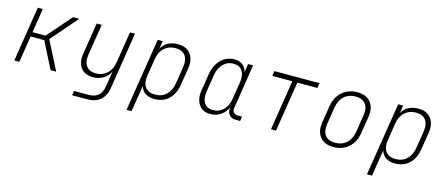

<svg xmlns="http://www.w3.org/2000/svg" viewBox="-49 -1115 4297 1851"><g transform="rotate(15 2100.0 -190.0)"><path d="M69 0 156 -550H206L168 -309H298L508 -550H570L341 -286L487 0H431L297 -264H161L119 0Z M694 180 702 135H847Q967 135 987 15L997 -50L1012 -144Q990 -96 945.5 -68Q901 -40 842 -40Q761 -40 720.5 -92.5Q680 -145 694 -233L744 -550H794L745 -240Q733 -166 764 -124.5Q795 -83 859 -83Q925 -83 970.5 -125Q1016 -167 1027 -240L1076 -550H1126L1037 15Q1010 180 839 180Z M1237 180 1353 -550H1403L1390 -471Q1437 -560 1558 -560Q1612 -560 1649 -535Q1686 -510 1702 -465Q1718 -420 1708 -361L1681 -190Q1666 -95 1610 -42.5Q1554 10 1467 10Q1412 10 1375.5 -15.5Q1339 -41 1329 -84L1316 0L1287 180ZM1464 -33Q1531 -33 1575 -74.5Q1619 -116 1631 -190L1658 -361Q1669 -435 1638.5 -476Q1608 -517 1541 -517Q1474 -517 1429 -476Q1384 -435 1373 -361L1346 -190Q1334 -116 1365.5 -74.5Q1397 -33 1464 -33Z M2025 10Q1949 10 1911 -45.5Q1873 -101 1887 -189L1914 -360Q1924 -420 1952.5 -465Q1981 -510 2023.5 -535Q2066 -560 2116 -560Q2167 -560 2200 -534.5Q2233 -509 2242 -466L2255 -550H2305L2235 -105Q2231 -78 2245 -61.5Q2259 -45 2285 -45H2330L2323 0H2278Q2234 0 2211.5 -29.5Q2189 -59 2196 -105Q2177 -53 2131 -21.5Q2085 10 2025 10ZM2042 -33Q2103 -33 2145 -75Q2187 -117 2198 -189L2225 -360Q2236 -432 2208 -474.5Q2180 -517 2119 -517Q2059 -517 2017 -474.5Q1975 -432 1964 -360L1937 -189Q1926 -117 1954.5 -75Q1983 -33 2042 -33Z M2631 0 2710 -500H2510L2518 -550H2968L2960 -500H2760L2681 0Z M3254 10Q3166 10 3121.5 -44.5Q3077 -99 3091 -190L3118 -360Q3133 -452 3193.5 -506Q3254 -560 3345 -560Q3434 -560 3478 -505.5Q3522 -451 3508 -360L3481 -190Q3466 -97 3406 -43.5Q3346 10 3254 10ZM3261 -34Q3330 -34 3374.5 -75Q3419 -116 3431 -190L3458 -360Q3470 -434 3438 -475Q3406 -516 3338 -516Q3270 -516 3225 -475Q3180 -434 3168 -360L3141 -190Q3129 -116 3160.5 -75Q3192 -34 3261 -34Z M3637 180 3753 -550H3803L3790 -471Q3837 -560 3958 -560Q4012 -560 4049 -535Q4086 -510 4102 -465Q4118 -420 4108 -361L4081 -190Q4066 -95 4010 -42.5Q3954 10 3867 10Q3812 10 3775.5 -15.5Q3739 -41 3729 -84L3716 0L3687 180ZM3864 -33Q3931 -33 3975 -74.5Q4019 -116 4031 -190L4058 -361Q4069 -435 4038.5 -476Q4008 -517 3941 -517Q3874 -517 3829 -476Q3784 -435 3773 -361L3746 -190Q3734 -116 3765.5 -74.5Q3797 -33 3864 -33Z"/></g></svg>

Font: JetBrains Mono Thin
Style: Italic
Weight: 100
Italic angle: -9°
Monospace: yes
Designer: Philipp Nurullin, Konstantin Bulenkov
Foundry: JetBrains
Version: Version 2.305; ttfautohint (v1.8.4.7-5d5b)